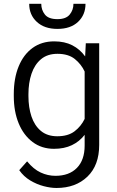

<svg xmlns="http://www.w3.org/2000/svg" viewBox="-20 -749 598 979"><path d="M50.3 -258.8V-269Q50.3 -350.1 75.2 -410.6Q100.1 -471.2 146.2 -504.6Q192.4 -538.1 256.3 -538.1Q309.6 -538.1 348.6 -518.1Q387.7 -498 414.1 -461.4L417.5 -528.3H485.8V-10.3Q485.8 93.8 425.8 151.6Q365.7 209.5 268.1 209.5Q238.3 209.5 202.6 200.2Q167 190.9 133.8 170.9Q100.6 150.9 78.1 118.7L118.2 73.7Q150.9 113.8 187.3 130.6Q223.6 147.5 262.7 147.5Q332.5 147.5 372.1 107.2Q411.6 66.9 411.6 -6.8V-61.5Q385.3 -27.3 346.4 -8.8Q307.6 9.8 255.4 9.8Q192.4 9.8 146.2 -24.9Q100.1 -59.6 75.2 -120.1Q50.3 -180.7 50.3 -258.8ZM125 -269V-258.8Q125 -201.7 140.4 -155.3Q155.8 -108.9 188.5 -81.5Q221.2 -54.2 272 -54.2Q326.7 -54.2 359.9 -79.3Q393.1 -104.5 411.6 -142.6V-384.3Q394.5 -421.4 361.6 -448Q328.6 -474.6 272.9 -474.6Q221.7 -474.6 189 -447Q156.2 -419.4 140.6 -372.8Q125 -326.2 125 -269ZM354.5 -729.5H416Q416 -673.3 377.9 -637.5Q339.8 -601.6 272.9 -601.6Q206.5 -601.6 167.7 -637.5Q128.9 -673.3 128.9 -729.5H190.4Q190.4 -698.2 209 -674.8Q227.5 -651.4 272.9 -651.4Q316.4 -651.4 335.4 -674.8Q354.5 -698.2 354.5 -729.5Z"/></svg>

Font: Vazirmatn RD UI Light
Style: Regular
Weight: 300
Designer: Saber Rastikerdar
Foundry: Saber Rastikerdar
Version: Version 33.003